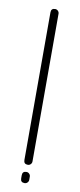

<svg xmlns="http://www.w3.org/2000/svg" viewBox="-86 -763 332 795"><g transform="rotate(10 80.5 -365.0)"><path d="M62 -93V-183V-631V-714Q62 -731 79 -731Q86 -731 91 -726Q96 -721 96 -714V-631V-183V-93Q96 -86 91 -81Q86 -76 79 -76Q62 -76 62 -93ZM96 -29V-16Q96 -9 91 -4Q86 1 79 1Q62 1 62 -16V-29Q62 -46 79 -46Q86 -46 91 -41Q96 -36 96 -29Z"/></g></svg>

Font: Aaram
Style: Regular
Weight: 400
Designer: Tharique Azeez
Foundry: Tharique Azeez
Version: Version 1.7